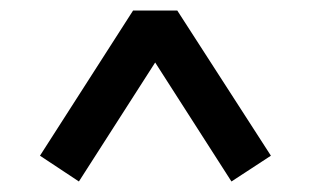

<svg xmlns="http://www.w3.org/2000/svg" viewBox="-20 -526 591 365"><path d="M56 -230 233 -506H317L495 -230L420 -181L245 -454H305L130 -181Z"/></svg>

Font: Source Serif 4 18pt
Style: Bold
Weight: 700
Designer: Frank Grießhammer
Foundry: Adobe Systems Incorporated
Version: Version 4.004;hotconv 1.0.116;makeotfexe 2.5.65601